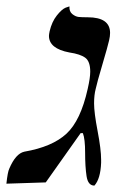

<svg xmlns="http://www.w3.org/2000/svg" viewBox="-59 -574 414 600"><path d="M240 -296Q235 -277 235 -251Q235 -222 246 -164.5Q257 -107 257 -75V-65Q255 -15 236 6Q216 6 211.5 -23.5Q207 -53 207 -96.5Q207 -140 200 -158H193L84 -4L-39 0Q-35 -37 -30 -47Q-10 -94 17 -100Q104 -115 148.5 -156Q193 -197 215 -296Q223 -331 223 -350Q223 -382 207.5 -393.5Q192 -405 158 -410Q94 -422 94 -462Q94 -466 96 -476Q103 -506 118.5 -525.5Q134 -545 146 -550L158 -554Q157 -538 167 -530Q177 -522 187 -521Q197 -520 215 -520Q285 -520 285 -471Q285 -461 282 -448Q278 -430 261 -372.5Q244 -315 240 -296Z"/></svg>

Font: Linux Libertine O
Style: Italic
Weight: 400
Italic angle: -12°
Designer: Philipp H. Poll
Foundry: Philipp H. Poll
Version: Version 5.1.6